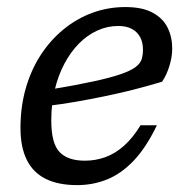

<svg xmlns="http://www.w3.org/2000/svg" viewBox="-20 -528 542 558"><path d="M323.5 -452.5Q292 -452.5 262.8 -439.2Q233.5 -426 209.2 -401.2Q185 -376.5 167 -342.5Q149 -308.5 139 -266.8Q129 -225 129 -178Q129 -111.5 153 -86.2Q177 -61 226.5 -61Q257.5 -61 286 -71.2Q314.5 -81.5 340.2 -104.2Q366 -127 388.5 -164H436Q404.5 -98.5 368 -60.5Q331.5 -22.5 290.5 -6.2Q249.5 10 204.5 10Q149.5 10 112.8 -8.2Q76 -26.5 57.8 -63.5Q39.5 -100.5 39.5 -156Q39.5 -217.5 54.8 -271Q70 -324.5 98.2 -368Q126.5 -411.5 164.8 -442.8Q203 -474 248.5 -490.8Q294 -507.5 344.5 -507.5Q393.5 -507.5 423.5 -491.2Q453.5 -475 467 -447.8Q480.5 -420.5 480.5 -387.5Q480.5 -362 472.2 -335.8Q464 -309.5 451 -290.5Q409.5 -278 367 -267.2Q324.5 -256.5 282 -247.8Q239.5 -239 198.8 -232Q158 -225 120.5 -220.5L123.5 -267.5Q201.5 -280.5 252 -291.5Q302.5 -302.5 331.8 -312.8Q361 -323 374.5 -333.5Q388 -344 391.8 -356.2Q395.5 -368.5 395.5 -384Q395.5 -405 387.2 -420.2Q379 -435.5 363.2 -444Q347.5 -452.5 323.5 -452.5Z"/></svg>

Font: Newsreader 8pt
Style: Italic
Weight: 400
Italic angle: -17°
Version: Version 1.003